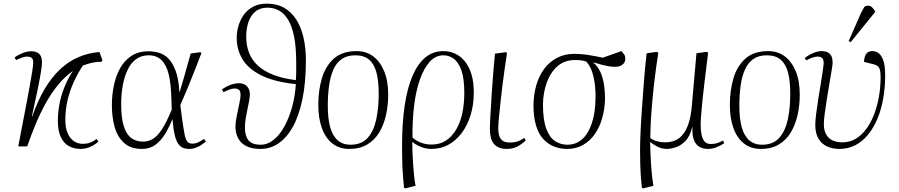

<svg xmlns="http://www.w3.org/2000/svg" viewBox="-20 -802 4924 1052"><path d="M421 14Q387 14 358.5 -1Q330 -16 313.5 -50Q297 -84 297 -140Q297 -181 305 -227Q313 -273 331.5 -320.5Q350 -368 379 -413Q336 -383 299 -338Q262 -293 231.5 -238Q201 -183 175.5 -122Q150 -61 129 0H80Q87 -38 97.5 -91.5Q108 -145 119 -203Q130 -261 140 -314.5Q150 -368 156 -406.5Q162 -445 162 -459Q162 -480 152 -486Q142 -492 129 -492Q114 -492 97.5 -485.5Q81 -479 68 -473L60 -487Q78 -501 103 -511Q128 -521 153 -521Q178 -521 194 -507.5Q210 -494 210 -459Q210 -444 204.5 -409Q199 -374 187 -314.5Q175 -255 155 -166L157 -165Q187 -251 225 -315Q263 -379 309.5 -422.5Q356 -466 410 -489Q464 -512 525 -517L541 -473L536 -463Q518 -464 500 -461Q482 -458 466 -453.5Q450 -449 434 -443Q407 -402 385 -354.5Q363 -307 350.5 -254.5Q338 -202 338 -143Q338 -103 350 -74Q362 -45 383.5 -29.5Q405 -14 432 -14Q461 -14 479 -22.5Q497 -31 509 -41L519 -26Q506 -14 490 -5Q474 4 457 9Q440 14 421 14Z M758 14Q695 14 658.5 -20Q622 -54 607.5 -108.5Q593 -163 593 -225Q593 -281 604 -334Q615 -387 638.5 -429Q662 -471 700.5 -496Q739 -521 793 -521Q822 -521 850.5 -513Q879 -505 902.5 -481.5Q926 -458 942.5 -413.5Q959 -369 963 -297H964Q980 -349 991 -388Q1002 -427 1010 -456.5Q1018 -486 1025 -509L1077 -516L1084 -512Q1065 -462 1046 -414Q1027 -366 1008 -319.5Q989 -273 968 -226L977 -156Q985 -99 991 -68Q997 -37 1006.5 -26Q1016 -15 1033 -15Q1050 -15 1064.5 -21.5Q1079 -28 1098 -41L1108 -26Q1098 -18 1084 -8.5Q1070 1 1053 7.5Q1036 14 1016 14Q984 14 966 -3Q948 -20 939 -55.5Q930 -91 925 -148H924Q907 -105 884.5 -68Q862 -31 831.5 -8.5Q801 14 758 14ZM764 -26Q792 -26 817 -40.5Q842 -55 867 -93Q892 -131 921 -201L919 -263Q917 -342 904.5 -394Q892 -446 865 -472.5Q838 -499 795 -499Q755 -499 726.5 -478.5Q698 -458 680 -421Q662 -384 653 -335.5Q644 -287 644 -231Q644 -153 659 -108Q674 -63 701 -44.5Q728 -26 764 -26Z M1407 14Q1359 14 1328.5 -2Q1298 -18 1284 -46Q1270 -74 1270 -106Q1270 -131 1277 -166Q1284 -201 1291 -233Q1298 -265 1298 -280Q1298 -304 1288.5 -310.5Q1279 -317 1266 -317Q1251 -317 1234.5 -310.5Q1218 -304 1204 -297L1196 -312Q1222 -330 1245.5 -338Q1269 -346 1289 -346Q1318 -346 1333.5 -329Q1349 -312 1349 -286Q1349 -271 1345 -249Q1341 -227 1335.5 -202Q1330 -177 1326 -151.5Q1322 -126 1322 -102Q1322 -57 1341.5 -33Q1361 -9 1408 -9Q1446 -9 1479.5 -36Q1513 -63 1538.5 -109.5Q1564 -156 1580.5 -216Q1597 -276 1601 -341Q1480 -354 1409.5 -390Q1339 -426 1308 -478.5Q1277 -531 1277 -595Q1277 -627 1286.5 -660Q1296 -693 1315.5 -720.5Q1335 -748 1366.5 -765Q1398 -782 1441 -782Q1497 -782 1537 -759Q1577 -736 1603.5 -694.5Q1630 -653 1643 -596Q1656 -539 1656 -471Q1656 -350 1637 -258.5Q1618 -167 1584.5 -107Q1551 -47 1506 -16.5Q1461 14 1407 14ZM1601 -363Q1603 -386 1603 -412Q1603 -438 1603 -457Q1603 -541 1592 -598.5Q1581 -656 1560 -691.5Q1539 -727 1510 -743.5Q1481 -760 1446 -760Q1405 -760 1379 -738.5Q1353 -717 1341 -680.5Q1329 -644 1329 -601Q1329 -553 1344.5 -513Q1360 -473 1393 -442.5Q1426 -412 1477.5 -392Q1529 -372 1601 -363Z M1894 14Q1839 14 1801 -16Q1763 -46 1743.5 -100.5Q1724 -155 1724 -226Q1724 -307 1744 -374Q1764 -441 1810 -481.5Q1856 -522 1934 -522Q1986 -522 2024.5 -493.5Q2063 -465 2085 -411.5Q2107 -358 2107 -283Q2107 -226 2095 -172Q2083 -118 2058 -76.5Q2033 -35 1992.5 -10.5Q1952 14 1894 14ZM1900 -9Q1960 -9 1993.5 -45.5Q2027 -82 2041 -145.5Q2055 -209 2055 -289Q2055 -357 2043 -403.5Q2031 -450 2003 -474.5Q1975 -499 1927 -499Q1882 -499 1852.5 -478.5Q1823 -458 1806.5 -420.5Q1790 -383 1783 -332.5Q1776 -282 1776 -222Q1776 -153 1789 -105.5Q1802 -58 1830 -33.5Q1858 -9 1900 -9Z M2202 230 2194 227Q2191 197 2188.5 170Q2186 143 2185 116Q2184 89 2183.5 59.5Q2183 30 2183 -6Q2183 -129 2197.5 -225Q2212 -321 2240.5 -387Q2269 -453 2311 -487.5Q2353 -522 2410 -522Q2444 -522 2474 -508Q2504 -494 2527 -466Q2550 -438 2563 -395.5Q2576 -353 2576 -295Q2576 -228 2558.5 -171.5Q2541 -115 2510 -73.5Q2479 -32 2437 -9Q2395 14 2344 14Q2315 14 2287 3Q2259 -8 2240 -24H2239Q2239 -1 2240 31Q2241 63 2243.5 97Q2246 131 2249 162Q2252 193 2257 216ZM2345 -10Q2390 -10 2423 -31.5Q2456 -53 2479 -91.5Q2502 -130 2513 -181.5Q2524 -233 2524 -293Q2524 -373 2507.5 -418Q2491 -463 2465 -481Q2439 -499 2410 -499Q2367 -499 2335 -464Q2303 -429 2281 -367Q2259 -305 2249 -223Q2239 -141 2240 -48Q2264 -28 2290 -19Q2316 -10 2345 -10Z M2757 14Q2731 14 2713 6Q2695 -2 2684 -16.5Q2673 -31 2668.5 -52Q2664 -73 2664 -98Q2664 -104 2664.5 -113Q2665 -122 2665.5 -134Q2666 -146 2666.5 -161Q2667 -176 2668.5 -193.5Q2670 -211 2671 -230Q2672 -249 2673 -270.5Q2674 -292 2676 -314.5Q2678 -337 2679.5 -361Q2681 -385 2683 -409Q2685 -433 2687.5 -458.5Q2690 -484 2692 -508L2751 -516L2758 -512Q2752 -472 2745 -424Q2738 -376 2732 -325.5Q2726 -275 2721 -229.5Q2716 -184 2713 -149.5Q2710 -115 2710 -98Q2710 -78 2714.5 -60.5Q2719 -43 2733 -32Q2747 -21 2774 -21Q2793 -21 2810.5 -25.5Q2828 -30 2853 -46L2861 -32Q2846 -19 2830 -8Q2814 3 2796 8.5Q2778 14 2757 14Z M3087 14Q3049 14 3015 0.5Q2981 -13 2955.5 -41.5Q2930 -70 2916.5 -116Q2903 -162 2903 -226Q2904 -285 2918.5 -335.5Q2933 -386 2961.5 -424.5Q2990 -463 3032 -485Q3074 -507 3128 -507Q3147 -507 3165 -505.5Q3183 -504 3201.5 -501Q3220 -498 3240 -494.5Q3260 -491 3283 -486L3385 -522Q3394 -512 3400 -503.5Q3406 -495 3406 -480Q3406 -466 3398.5 -456Q3391 -446 3379 -441Q3367 -436 3351 -436Q3334 -436 3318 -438.5Q3302 -441 3282 -446Q3262 -451 3232 -460V-458Q3257 -437 3270.5 -405.5Q3284 -374 3289.5 -338Q3295 -302 3295 -263Q3294 -207 3280 -156.5Q3266 -106 3239.5 -68Q3213 -30 3175 -8Q3137 14 3087 14ZM3088 -9Q3136 -9 3170 -39.5Q3204 -70 3223 -127.5Q3242 -185 3243 -264Q3244 -296 3240 -333.5Q3236 -371 3225 -406Q3214 -441 3192 -465Q3175 -470 3162.5 -471.5Q3150 -473 3130 -473Q3074 -473 3035.5 -440Q2997 -407 2976.5 -351.5Q2956 -296 2955 -230Q2955 -144 2973.5 -95.5Q2992 -47 3022.5 -28Q3053 -9 3088 -9Z M3505 230 3497 227Q3494 203 3491.5 168Q3489 133 3488 94.5Q3487 56 3487 21Q3487 -17 3489.5 -74.5Q3492 -132 3497 -203Q3502 -274 3508 -352.5Q3514 -431 3523 -510L3578 -518L3587 -513Q3574 -430 3565.5 -357Q3557 -284 3552 -223Q3547 -162 3545 -117.5Q3543 -73 3543 -46Q3556 -35 3578.5 -28.5Q3601 -22 3623 -22Q3669 -22 3700 -44.5Q3731 -67 3749 -114.5Q3767 -162 3772 -237L3796 -510L3851 -518L3860 -513Q3856 -483 3851 -440.5Q3846 -398 3840 -350.5Q3834 -303 3829.5 -257.5Q3825 -212 3822 -176Q3819 -140 3819 -121Q3819 -94 3823 -69Q3827 -44 3839 -28.5Q3851 -13 3874 -13Q3895 -13 3909.5 -18Q3924 -23 3942 -32L3948 -17Q3938 -11 3928 -5.5Q3918 0 3907 4.5Q3896 9 3883.5 11.5Q3871 14 3858 14Q3833 14 3813 3Q3793 -8 3782.5 -34Q3772 -60 3774 -107H3773Q3761 -55 3735 -29Q3709 -3 3681.5 5.5Q3654 14 3635 14Q3604 14 3580 0.5Q3556 -13 3543 -23H3542Q3543 15 3544.5 48Q3546 81 3548 110Q3550 139 3553 165.5Q3556 192 3560 216Z M4149 14Q4094 14 4056 -16Q4018 -46 3998.5 -100.5Q3979 -155 3979 -226Q3979 -307 3999 -374Q4019 -441 4065 -481.5Q4111 -522 4189 -522Q4241 -522 4279.5 -493.5Q4318 -465 4340 -411.5Q4362 -358 4362 -283Q4362 -226 4350 -172Q4338 -118 4313 -76.5Q4288 -35 4247.5 -10.5Q4207 14 4149 14ZM4155 -9Q4215 -9 4248.5 -45.5Q4282 -82 4296 -145.5Q4310 -209 4310 -289Q4310 -357 4298 -403.5Q4286 -450 4258 -474.5Q4230 -499 4182 -499Q4137 -499 4107.5 -478.5Q4078 -458 4061.5 -420.5Q4045 -383 4038 -332.5Q4031 -282 4031 -222Q4031 -153 4044 -105.5Q4057 -58 4085 -33.5Q4113 -9 4155 -9Z M4579 14Q4542 14 4512 0.5Q4482 -13 4464.5 -42.5Q4447 -72 4447 -118Q4447 -138 4451.5 -175.5Q4456 -213 4463 -257Q4470 -301 4477 -343Q4484 -385 4488.5 -416.5Q4493 -448 4493 -457Q4493 -477 4484 -484.5Q4475 -492 4461 -492Q4449 -492 4433 -487Q4417 -482 4398 -471L4389 -484Q4403 -495 4419 -503.5Q4435 -512 4451 -517Q4467 -522 4480 -522Q4504 -522 4517.5 -514Q4531 -506 4536.5 -492Q4542 -478 4542 -458Q4542 -448 4537 -418Q4532 -388 4525 -347Q4518 -306 4511 -262.5Q4504 -219 4499 -181.5Q4494 -144 4494 -120Q4494 -76 4518.5 -49.5Q4543 -23 4595 -22Q4634 -22 4666.5 -40.5Q4699 -59 4725 -93.5Q4751 -128 4768.5 -173Q4786 -218 4795.5 -271Q4805 -324 4805 -380Q4805 -406 4801 -420Q4797 -434 4786 -441.5Q4775 -449 4754 -453L4714 -463Q4715 -488 4725 -505Q4735 -522 4760 -522Q4778 -522 4793.5 -511Q4809 -500 4819.5 -471.5Q4830 -443 4830 -390Q4830 -324 4819.5 -263.5Q4809 -203 4788 -152.5Q4767 -102 4736.5 -64.5Q4706 -27 4666.5 -6.5Q4627 14 4579 14ZM4641 -571 4630 -577 4699 -734Q4709 -753 4714.5 -762Q4720 -771 4736 -771Q4748 -771 4756.5 -763.5Q4765 -756 4774 -742V-735Z"/></svg>

Font: Literata 60pt ExtraLight
Style: Italic
Weight: 250
Italic angle: -2°
Designer: Latin by Veronika Burian and Jose Scaglione. Greek by Irene Vlachou. Cyrillic by Vera Evstafieva
Foundry: TypeTogether
Version: Version 3.103;gftools[0.9.29]